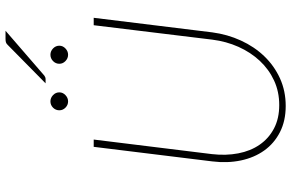

<svg xmlns="http://www.w3.org/2000/svg" viewBox="-204 -866 1079 712"><g transform="rotate(-90 336.0 -510.5)"><path d="M302 -15Q351.5 -15 393 -34.2Q434.5 -53.5 466 -87.2Q497.5 -121 517.8 -166.2Q538 -211.5 544.5 -263.5L598 -703H625.5L571.5 -263.5Q564 -207 541.2 -157.2Q518.5 -107.5 483 -70.5Q447.5 -33.5 400.8 -12.2Q354 9 298.5 9Q243.5 9 201.8 -12.2Q160 -33.5 133.5 -70.5Q107 -107.5 96.5 -157.2Q86 -207 93 -263.5L147 -703H174L120 -264.5Q114 -212.5 122.8 -167Q131.5 -121.5 154.8 -87.8Q178 -54 215 -34.5Q252 -15 302 -15ZM577.5 -1030 411 -886Q405 -881.5 398 -881.5H382.5L524 -1021Q529 -1026.5 533.8 -1028.2Q538.5 -1030 547 -1030ZM349 -830.5Q349 -817.5 338.8 -807.8Q328.5 -798 315.5 -798Q302 -798 292.2 -807.8Q282.5 -817.5 282.5 -830.5Q282.5 -844 292.2 -853.8Q302 -863.5 315.5 -863.5Q328.5 -863.5 338.8 -853.8Q349 -844 349 -830.5ZM522 -830.5Q522 -817.5 511.8 -807.8Q501.5 -798 488.5 -798Q475 -798 465 -807.8Q455 -817.5 455 -830.5Q455 -844 465 -853.8Q475 -863.5 488.5 -863.5Q501.5 -863.5 511.8 -853.8Q522 -844 522 -830.5Z"/></g></svg>

Font: Lato ExtraLight
Style: Italic
Weight: 275
Italic angle: -7°
Designer: Lukasz Dziedzic with Adam Twardoch and Botio Nikoltchev
Foundry: tyPoland Lukasz Dziedzic
Version: Version 2.015; 2015-08-06; http://www.latofonts.com/